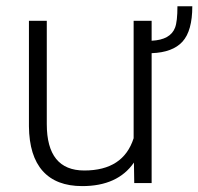

<svg xmlns="http://www.w3.org/2000/svg" viewBox="-20 -596 646 625"><path d="M606 -575.7Q606 -495.6 574 -460.4Q542 -425.3 473.6 -422.9V0H417L416 -66.9Q363.3 9.8 247.6 9.8Q163.1 9.8 119.1 -39.3Q75.2 -88.4 74.2 -184.6V-528.3H132.3V-191.9Q132.3 -41 254.4 -41Q381.3 -41 415 -146V-528.3H473.6V-463.4Q534.7 -466.3 549.8 -505.9Q557.6 -525.9 557.6 -575.7Z"/></svg>

Font: Roboto Light
Style: Regular
Weight: 300
Designer: Google
Version: Version 2.134; 2016; ttfautohint (v1.6)